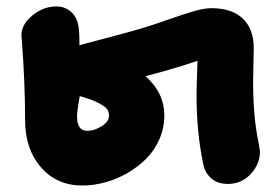

<svg xmlns="http://www.w3.org/2000/svg" viewBox="-20 -552 854 590"><path d="M232.9 18.1Q154.8 18.1 106 -37.8Q57.1 -93.8 57.1 -183.1Q57.1 -244.1 54.4 -305.2Q51.8 -366.2 48.8 -403.6Q45.9 -440.9 45.9 -444.8Q45.9 -476.6 79.3 -504.4Q112.8 -532.2 153.8 -532.2Q181.6 -532.2 201.4 -512.7Q221.2 -493.2 223.1 -454.1Q224.1 -442.9 224.1 -413.1Q235.8 -416.5 305.7 -434.8Q375.5 -453.1 412.1 -463.9Q445.3 -473.6 494.6 -491Q543.9 -508.3 575.9 -517.6Q607.9 -526.9 629.9 -526.9Q692.4 -526.9 726.1 -494.9Q759.8 -462.9 759.8 -403.8Q759.8 -393.1 758.8 -358.4Q757.8 -323.7 757.8 -300.8Q757.8 -192.9 773.9 -117.2Q778.8 -90.3 778.8 -85.9Q778.8 -47.9 750.5 -17.3Q722.2 13.2 680.2 13.2Q648.4 13.2 629.2 -3.9Q609.9 -21 605 -45.9Q584 -143.1 584 -261.2Q584 -278.8 586.9 -365.2Q516.1 -340.8 426.8 -317.9Q484.9 -267.6 484.9 -196.8Q484.9 -158.2 469.5 -123.5Q454.1 -88.9 428.5 -63.5Q402.8 -38.1 370.4 -19.5Q337.9 -1 302.5 8.5Q267.1 18.1 232.9 18.1ZM216.8 -192.9Q216.8 -149.9 249 -149.9Q269 -149.9 292 -163.8Q314.9 -177.7 314.9 -196.8Q314.9 -212.4 304.9 -221.2Q294.9 -230 272.9 -240.2Q255.9 -248 225.1 -256.8Q225.1 -255.9 220.9 -232.4Q216.8 -209 216.8 -192.9Z"/></svg>

Font: Shantell Sans Normal
Style: Regular
Weight: 800
Designer: Stephen Nixon, Anya Danilova, Shantell Martin
Foundry: Arrow Type
Version: Version 1.006;[559af2be0]